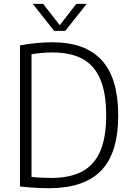

<svg xmlns="http://www.w3.org/2000/svg" viewBox="-20 -965 680 990"><path d="M83 -3.5V-731Q169.5 -747 250 -747Q420 -747 504.8 -654.2Q589.5 -561.5 589.5 -370Q589.5 -175 501 -84.8Q412.5 5.5 233.5 5.5Q164.5 5.5 83 -3.5ZM527.5 -370Q527.5 -484 497.5 -555.5Q467.5 -627 406.5 -660.8Q345.5 -694.5 250.5 -694.5Q198 -694.5 142.5 -685.5V-53Q183.5 -47.5 243 -47.5Q340 -47.5 402.5 -80.2Q465 -113 496.2 -184Q527.5 -255 527.5 -370ZM373.5 -945H427L316.5 -806H259L149 -945H202.5L288 -835Z"/></svg>

Font: Encode Sans Semi Condensed Light
Style: Regular
Weight: 300
Width: 4
Designer: Multiple Designers
Foundry: Impallari Type
Version: Version 2.000